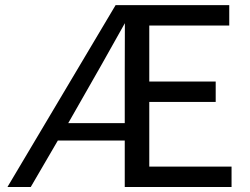

<svg xmlns="http://www.w3.org/2000/svg" viewBox="-20 -748 1000 768"><path d="M906.2 0H479V-186H211.4L103 0H9.8L442.4 -727.5H897V-646H577.1V-421.9H842.8V-340.3H577.1V-81.5H906.2ZM479.5 -655.3 384.3 -485.8 252.9 -255.4H479V-457.5Q479 -557.1 479.5 -655.3Z"/></svg>

Font: Coda
Style: Regular
Weight: 400
Designer: vernon adams
Foundry: vernon adams
Version: Version 2.000; ttfautohint (v0.8) -r 50 -G 200 -x